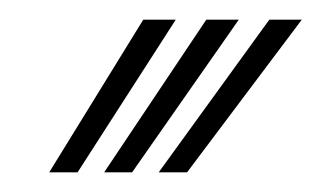

<svg xmlns="http://www.w3.org/2000/svg" viewBox="-20 -820 326 195"><path d="M30 -645 125.5 -800H158.5L58.8 -645ZM141.2 -645 253.5 -800H286.5L170 -645ZM85.8 -645 189.5 -800H222.5L114.2 -645Z"/></svg>

Font: Big Shoulders Inline Display Thin Black
Style: Regular
Weight: 900
Version: Version 2.002